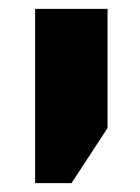

<svg xmlns="http://www.w3.org/2000/svg" viewBox="-20 -625 316 432"><path d="M59 -213H141L222 -337V-605H59Z"/></svg>

Font: Noto Sans Hebrew SemiCondensed Extra
Style: Regular
Weight: 800
Width: 4
Designer: Monotype Design Team
Foundry: Monotype Imaging Inc.
Version: Version 1.902